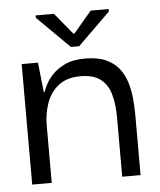

<svg xmlns="http://www.w3.org/2000/svg" viewBox="-45 -606 537 646"><g transform="rotate(-5 223.0 -283.0)"><path d="M38 0V-407H93L104 -306H106Q108 -311 115.5 -327.5Q123 -344 139 -362Q155 -380 182.5 -393.5Q210 -407 252 -407Q294 -407 322 -394.5Q350 -382 366.5 -360.5Q383 -339 391 -312Q399 -285 401.5 -256.5Q404 -228 404 -201V0H342V-201Q342 -245 332.5 -278.5Q323 -312 299 -330.5Q275 -349 231 -349Q186 -349 158 -327.5Q130 -306 117 -270.5Q104 -235 104 -193V0ZM208 -450 99 -558V-566H161L220 -494H224L285 -566H346V-558L236 -450Z"/></g></svg>

Font: Darker Grotesque Medium
Style: Regular
Weight: 500
Designer: Gabriel Lam
Foundry: TypeRant
Version: Version 1.000;gftools[0.9.28]